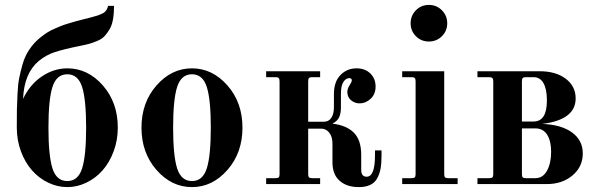

<svg xmlns="http://www.w3.org/2000/svg" viewBox="-20 -744 2429 776"><path d="M252 -467.8Q335 -467.8 395.5 -398.9Q456.1 -330.1 456.1 -228Q456.1 -177.2 439.2 -132.1Q422.4 -86.9 394.5 -55.4Q366.7 -23.9 329.3 -5.9Q292 12.2 252 12.2Q211.9 12.2 174.6 -5.9Q137.2 -23.9 109.4 -55.4Q81.5 -86.9 64.7 -132.1Q47.9 -177.2 47.9 -228Q47.9 -275.4 48.3 -301Q48.8 -326.7 50.8 -365.5Q52.7 -404.3 57.6 -428.7Q62.5 -453.1 70.6 -481.9Q78.6 -510.7 91.8 -533Q105 -555.2 123 -574.2Q133.8 -585.4 147.2 -595.7Q160.6 -606 171.6 -613Q182.6 -620.1 200.4 -627.9Q218.3 -635.7 228 -639.6Q237.8 -643.6 259 -649.9Q280.3 -656.2 287.8 -658.4Q295.4 -660.6 319.3 -666.5Q343.3 -672.4 348.1 -673.8Q386.7 -684.1 399.4 -692.4Q412.1 -700.7 417 -720.2H440.9Q440.9 -689 436.5 -664.8Q432.1 -640.6 422.1 -624.3Q412.1 -607.9 401.9 -597.2Q391.6 -586.4 373.8 -578.9Q356 -571.3 342.3 -567.4Q328.6 -563.5 306.2 -559.1Q238.3 -545.4 202.4 -533.7Q166.5 -522 137.2 -498Q77.6 -448.7 73.2 -344.2Q100.6 -402.3 149.2 -435.1Q197.8 -467.8 252 -467.8ZM311.8 -392.8Q295.4 -443.8 252 -443.8Q208.5 -443.8 192.1 -392.8Q175.8 -341.8 175.8 -228Q175.8 -114.3 192.1 -63.2Q208.5 -12.2 252 -12.2Q295.4 -12.2 311.8 -63.2Q328.1 -114.3 328.1 -228Q328.1 -341.8 311.8 -392.8Z M815.7 -392.8Q799.3 -443.8 755.9 -443.8Q712.4 -443.8 696 -392.8Q679.7 -341.8 679.7 -228Q679.7 -114.3 696 -63.2Q712.4 -12.2 755.9 -12.2Q799.3 -12.2 815.7 -63.2Q832 -114.3 832 -228Q832 -341.8 815.7 -392.8ZM612.5 -398.7Q673.3 -467.8 755.9 -467.8Q838.4 -467.8 899.2 -398.7Q960 -329.6 960 -228Q960 -126.5 899.2 -57.1Q838.4 12.2 755.9 12.2Q673.3 12.2 612.5 -57.1Q551.8 -126.5 551.8 -228Q551.8 -329.6 612.5 -398.7Z M1522 -136.2V-116.2Q1522 -84.5 1518.1 -62.5Q1514.2 -40.5 1504.2 -22.7Q1494.1 -4.9 1475.6 3.7Q1457 12.2 1429.7 12.2Q1381.8 12.2 1352.8 -13.2Q1323.7 -38.6 1323.7 -87.9V-163.1Q1323.7 -191.4 1310.8 -207.8Q1297.9 -224.1 1277.8 -224.1H1225.6V-40Q1225.6 -30.8 1229 -27.3Q1232.4 -23.9 1241.7 -23.9H1273.9V0H1055.7V-23.9H1093.8Q1103 -23.9 1106.4 -27.3Q1109.9 -30.8 1109.9 -40V-416Q1109.9 -425.3 1106.4 -428.7Q1103 -432.1 1093.8 -432.1H1055.7V-456.1H1273.9V-432.1H1241.7Q1232.4 -432.1 1229 -428.7Q1225.6 -425.3 1225.6 -416V-252H1288.6Q1309.1 -252 1319.3 -268.1Q1329.6 -284.2 1329.6 -310.1V-363.8Q1329.6 -413.6 1356 -440.7Q1382.3 -467.8 1420.9 -467.8Q1455.6 -467.8 1476.8 -447Q1498 -426.3 1498 -394Q1498 -363.3 1478 -344.7Q1458 -326.2 1433.6 -326.2Q1413.6 -326.2 1398.7 -338.9Q1383.8 -351.6 1383.8 -372.1Q1383.8 -385.3 1392.8 -399.2Q1401.9 -413.1 1401.9 -418.9Q1401.9 -428.2 1391.6 -428.2Q1377.9 -428.2 1367.9 -412.8Q1357.9 -397.5 1357.9 -365.2V-310.1Q1357.9 -285.6 1350.8 -270.3Q1343.8 -254.9 1323.7 -244.1Q1379.9 -237.8 1409.9 -208Q1439.9 -178.2 1439.9 -118.2V-57.1Q1439.9 -29.8 1461.9 -29.8Q1495.6 -29.8 1495.6 -116.2V-136.2Z M1660.9 -702.4Q1682.1 -724.1 1713.4 -724.1Q1744.6 -724.1 1766.1 -702.4Q1787.6 -680.7 1787.6 -649.9Q1787.6 -619.1 1766.1 -597.7Q1744.6 -576.2 1713.4 -576.2Q1682.1 -576.2 1660.9 -597.7Q1639.6 -619.1 1639.6 -649.9Q1639.6 -680.7 1660.9 -702.4ZM1775.4 -456.1V-40Q1775.4 -30.8 1778.8 -27.3Q1782.2 -23.9 1791.5 -23.9H1829.6V0H1605.5V-23.9H1643.6Q1652.8 -23.9 1656.2 -27.3Q1659.7 -30.8 1659.7 -40V-416Q1659.7 -425.3 1656.2 -428.7Q1652.8 -432.1 1643.6 -432.1H1605.5V-456.1Z M2089.4 -40Q2089.4 -30.8 2092.8 -27.3Q2096.2 -23.9 2105.5 -23.9H2143.6Q2174.8 -23.9 2191.2 -54.7Q2207.5 -85.4 2207.5 -130.9Q2207.5 -173.8 2191.4 -199.5Q2175.3 -225.1 2143.6 -225.1H2089.4ZM2089.4 -252.9H2136.7Q2190.4 -252.9 2190.4 -337.9Q2190.4 -383.8 2176.5 -408Q2162.6 -432.1 2136.7 -432.1H2105.5Q2096.2 -432.1 2092.8 -428.7Q2089.4 -425.3 2089.4 -416ZM1909.7 0V-23.9H1957.5Q1966.8 -23.9 1970.2 -27.3Q1973.6 -30.8 1973.6 -40V-416Q1973.6 -424.8 1970 -428.5Q1966.3 -432.1 1957.5 -432.1H1909.7V-456.1H2160.6Q2226.6 -456.1 2266.6 -425.8Q2306.6 -395.5 2306.6 -346.2Q2306.6 -259.8 2171.4 -243.2Q2249 -240.2 2292.2 -208.5Q2335.4 -176.8 2335.4 -124Q2335.4 -69.8 2293.7 -34.9Q2252 0 2190.4 0Z"/></svg>

Font: Flanker Steampunk
Style: Bold
Weight: 700
Designer: Alexey Kryukov, Leonardo Di Lena
Foundry: Alexey Kryukov, Leonardo Di Lena
Version: 1.210